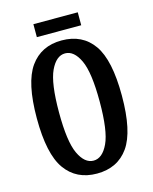

<svg xmlns="http://www.w3.org/2000/svg" viewBox="-124 -911 798 1003"><g transform="rotate(-15 275.0 -410.0)"><path d="M155 -760V-830H395V-760ZM45 -350Q45 -543 104.5 -626.5Q164 -710 275 -710Q387 -710 446 -626.5Q505 -543 505 -350Q505 -157 446 -73.5Q387 10 275 10Q164 10 104.5 -73.5Q45 -157 45 -350ZM385 -350Q385 -508 354 -574Q323 -640 275 -640Q227 -640 196 -574Q165 -508 165 -350Q165 -192 196 -126Q227 -60 275 -60Q323 -60 354 -126Q385 -192 385 -350Z"/></g></svg>

Font: Cuprum
Style: Bold
Weight: 700
Designer: Jovanny Lemonad
Foundry: Jovanny Lemonad
Version: Version 2.000